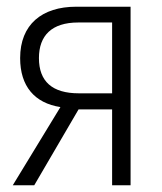

<svg xmlns="http://www.w3.org/2000/svg" viewBox="-20 -552 483 572"><path d="M82 0 214 -226H314V0H369V-532H207C105 -532 40 -479 40 -379C40 -295 83 -245 160 -233L18 0ZM96 -379C96 -446 134 -485 213 -485H314V-274H215C136 -274 96 -309 96 -379Z"/></svg>

Font: Noto Sans Display SemiCondensed Light
Style: Regular
Weight: 300
Width: 4
Designer: Monotype Design Team
Foundry: Monotype Imaging Inc.
Version: Version 1.900